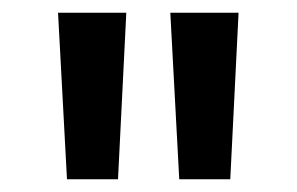

<svg xmlns="http://www.w3.org/2000/svg" viewBox="-20 -770 465 301"><path d="M85 -489 71 -750H178L165 -489ZM261 -489 247 -750H354L341 -489Z"/></svg>

Font: Red Hat Text Medium
Style: Regular
Weight: 500
Designer: Pentagram, MCKL
Foundry: Pentagram, MCKL
Version: Version 1.023